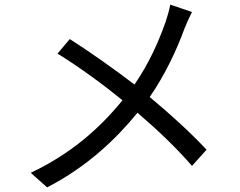

<svg xmlns="http://www.w3.org/2000/svg" viewBox="-20 -780 1040 831"><path d="M717 -760C713 -738 704 -706 697 -686C667 -601 626 -507 562 -414C483 -475 367 -557 282 -611L229 -548C325 -489 436 -407 510 -346C412 -225 288 -115 113 -32L184 31C358 -59 482 -178 575 -292C661 -218 737 -147 811 -62L874 -132C803 -208 717 -286 628 -360C695 -457 746 -567 778 -655C786 -676 801 -709 811 -728Z"/></svg>

Font: Source Han Sans KR Regular
Style: Regular
Weight: 400
Designer: Ryoko NISHIZUKA (kana & ideographs); Paul D. Hunt (Latin, Greek & Cyrillic); Wenlong ZHANG (bopomofo); Sandoll Communica
Foundry: Adobe Systems Incorporated
Version: Version 1.004;PS 1.004;hotconv 1.0.82;makeotf.lib2.5.63406